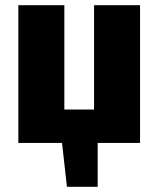

<svg xmlns="http://www.w3.org/2000/svg" viewBox="-20 -553 613 743"><path d="M522 -533V0H358V170H239L220 0H51V-533H229V-129H344V-533Z"/></svg>

Font: FiraGO ExtraBold
Style: Regular
Weight: 800
Designer: bBox Type
Foundry: bBox Type GmbH
Version: Version 1.001;PS 001.001;hotconv 1.0.88;makeotf.lib2.5.64775